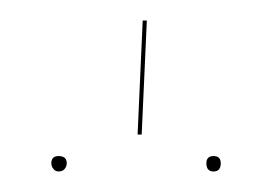

<svg xmlns="http://www.w3.org/2000/svg" viewBox="-20 -815 265 187"><path d="M123 -795 118 -684H114L119 -795ZM45 -656Q45 -653 43 -650.5Q41 -648 37 -648Q34 -648 32 -650.5Q30 -653 30 -656Q30 -663 37 -663Q45 -663 45 -656ZM195 -656Q195 -648 188 -648Q181 -648 181 -656Q181 -663 188 -663Q195 -663 195 -656Z"/></svg>

Font: FiraGO Four
Style: Regular
Weight: 100
Designer: bBox Type
Foundry: bBox Type GmbH
Version: Version 1.001